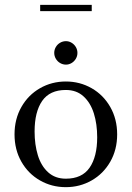

<svg xmlns="http://www.w3.org/2000/svg" viewBox="-20 -761 544 793"><path d="M40 -206Q40 -269.2 68.3 -319Q96.6 -368.8 145.1 -396.6Q193.6 -424.4 251.9 -424.4Q310 -424.4 358.6 -396.6Q407.1 -368.8 435.5 -319Q463.9 -269.2 463.9 -206Q463.9 -142.9 435.5 -93.2Q407.1 -43.5 358.6 -15.8Q310 12 251.9 12Q193.6 12 145.1 -15.8Q96.6 -43.5 68.3 -93.2Q40 -142.9 40 -206ZM381.4 -194.1Q381.4 -248.4 367.7 -292.4Q354 -336.4 325 -362.9Q296 -389.4 251.9 -389.4Q185.5 -389.4 154.2 -344.2Q122.9 -299 122.9 -217.9Q122.9 -163.5 136.4 -119.6Q149.9 -75.6 178.9 -49.3Q208 -23 251.9 -23Q318.5 -23 349.9 -68.2Q381.4 -113.5 381.4 -194.1ZM204 -542.6Q204 -555.6 210.6 -566.8Q217.1 -577.9 228.2 -584.4Q239.4 -591 252.4 -591Q264.9 -591 275.7 -584.4Q286.6 -577.9 293.2 -566.8Q299.8 -555.6 299.8 -542.5Q299.8 -529.4 293.2 -518.3Q286.6 -507.2 275.8 -500.7Q264.9 -494.1 252.4 -494.1Q239.4 -494.1 228.2 -500.7Q217.1 -507.2 210.6 -518.4Q204 -529.5 204 -542.6ZM145.9 -741H358.9V-715H145.9Z"/></svg>

Font: Didactic
Style: Regular
Weight: 400
Designer: Tyler Finck
Foundry: Etcetera Type Co
Version: Version 3.007;FEAKit 1.0